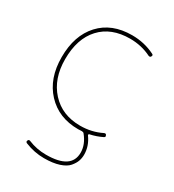

<svg xmlns="http://www.w3.org/2000/svg" viewBox="-181 -633 865 956"><g transform="rotate(30 251.5 -155.0)"><path d="M296 10Q184 10 115 -64Q46 -138 46 -260Q46 -385 113 -457.5Q180 -530 296 -530Q367 -530 427 -500Q437 -496 431 -486Q427 -479 418 -482Q362 -510 296 -510Q188 -510 127 -444Q66 -378 66 -260Q66 -148 129 -79Q192 -10 296 -10Q362 -10 418 -38Q428 -42 431 -34Q437 -24 427 -20Q395 -4 357 4Q354 5 353.5 8Q353 11 355 13Q386 56 386 105Q386 124 380 141.5Q374 159 358 178Q342 197 307 208.5Q272 220 221 220Q165 220 111 198Q102 194 106 185Q110 176 119 180Q167 200 221 200Q366 200 366 105Q366 58 330 14Q326 9 317 9Q314 9 307 9.5Q300 10 296 10Z"/></g></svg>

Font: Rounded Mplus 1c Thin
Style: Regular
Weight: 250
Version: Version 1.059.20150529